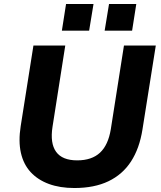

<svg xmlns="http://www.w3.org/2000/svg" viewBox="-20 -934 807 965"><path d="M354 11Q281 11 225.5 -9.5Q170 -30 134 -69Q98 -108 85 -166Q72 -224 84 -300L148 -705H308L244 -297Q231 -214 262 -171Q293 -128 368 -128Q441 -128 482.5 -166.5Q524 -205 537 -285L603 -705H763L696 -283Q681 -188 638.5 -122.5Q596 -57 525 -23Q454 11 354 11ZM506 -780 528 -914H665L644 -780ZM291 -780 312 -914H450L428 -780Z"/></svg>

Font: Nunito Sans 9pt ExtraBold
Style: Italic
Weight: 800
Italic angle: -9°
Version: Version 3.101;gftools[0.9.27]